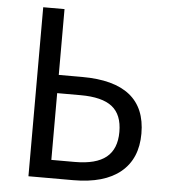

<svg xmlns="http://www.w3.org/2000/svg" viewBox="-52 -761 710 808"><g transform="rotate(5 303.5 -357.0)"><path d="M98 0V-714H188V-436H287Q421 -436 488.5 -382Q556 -328 556 -220Q556 -114 487 -57Q418 0 287 0ZM188 -77H287Q377 -77 420 -112Q463 -147 463 -219Q463 -292 420.5 -325.5Q378 -359 287 -359H188Z"/></g></svg>

Font: Noto Sans Ambassadori
Style: Regular
Weight: 400
Designer: Monotype Design Team
Foundry: Monotype Imaging Inc.
Version: Version 2.013